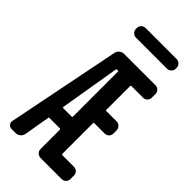

<svg xmlns="http://www.w3.org/2000/svg" viewBox="-279 -986 1057 1057"><g transform="rotate(45 250.0 -457.5)"><path d="M178.7 -915H418.9Q433.6 -915 443.8 -904.8Q454.1 -894.5 454.1 -879.9V-875Q454.1 -860.4 443.8 -850.1Q433.6 -839.8 418.9 -839.8H178.7Q164.1 -839.8 153.8 -850.1Q143.6 -860.4 143.6 -875V-879.9Q143.6 -894.5 153.8 -904.8Q164.1 -915 178.7 -915ZM223.6 -637.7 165 -287.1Q165 -282.2 169.9 -282.2H236.3Q240.2 -282.2 240.2 -287.1V-637.7Q240.2 -641.6 236.3 -641.6H230.5Q223.6 -641.6 223.6 -637.7ZM48.8 0Q35.2 0 26.4 -11.2Q17.6 -22.5 21.5 -35.2L153.3 -695.3Q156.2 -710 167.5 -720.2Q178.7 -730.5 195.3 -730.5H439.5Q454.1 -730.5 463.9 -720.2Q473.6 -710 473.6 -695.3V-668.9Q473.6 -654.3 463.9 -644Q454.1 -633.8 439.5 -633.8H348.6Q343.8 -633.8 343.8 -628.9V-442.4Q343.8 -438.5 348.6 -438.5H428.7Q443.4 -438.5 453.6 -427.7Q463.9 -417 463.9 -402.3V-379.9Q463.9 -365.2 454.1 -355Q444.3 -344.7 428.7 -344.7H348.6Q343.8 -344.7 343.8 -339.8V-100.6Q343.8 -95.7 348.6 -95.7H439.5Q454.1 -95.7 463.9 -85.9Q473.6 -76.2 473.6 -60.5V-35.2Q473.6 -20.5 463.9 -10.3Q454.1 0 439.5 0H276.4Q261.7 0 251 -9.8Q240.2 -19.5 240.2 -35.2V-184.6Q240.2 -189.5 236.3 -190.4H154.3Q148.4 -190.4 148.4 -184.6L123 -35.2Q120.1 -20.5 108.4 -10.3Q96.7 0 82 0Z"/></g></svg>

Font: Rounded-L Mgen+ 1m medium
Style: Regular
Weight: 500
Designer: [Source Han Sans]
Ryoko NISHIZUKA  (kana & ideographs); Paul D. Hunt (Latin, Greek & Cyrillic); Wenlong ZHANG  (bopomofo
Version: Version 1.059.20150602